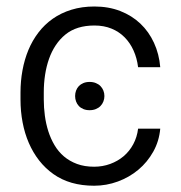

<svg xmlns="http://www.w3.org/2000/svg" viewBox="-20 -573 568 603"><path d="M44.4 -282.7Q44.4 -318.2 50.6 -352.1Q56.8 -386 69.2 -416Q81.7 -446 100.9 -471.1Q120 -496.1 145.8 -514.2Q171.5 -532.3 204.2 -542.4Q236.9 -552.6 276.6 -552.6Q321 -552.6 357.6 -538.4Q394.2 -524.1 420.8 -498.9Q447.4 -473.7 463.6 -438.6Q479.8 -403.4 483.3 -361.9H413.7Q410.2 -390.3 399.5 -414.2Q388.8 -438.2 371.4 -455.8Q354 -473.4 330.3 -483.1Q306.5 -492.9 276.6 -492.9Q220.2 -492.9 185.4 -464.5Q168 -450.3 155 -430.8Q142 -411.2 133.9 -388Q125.7 -364.7 121.6 -338.1Q117.5 -311.4 117.5 -282.7V-260.3Q117.5 -235.1 120.9 -209.7Q124.3 -184.3 131.7 -160.9Q139.2 -137.4 151.3 -117Q163.4 -96.6 180.9 -81.7Q198.5 -66.8 221.9 -58.1Q245.4 -49.4 275.6 -49.4Q302.2 -49.4 326 -58.1Q349.8 -66.8 368.3 -82.4Q386.7 -98 398.6 -120.2Q410.5 -142.4 413.7 -169H483.3Q479.8 -129.6 461.3 -96.6Q442.8 -63.6 414.6 -40Q386.4 -16.3 350.3 -3Q314.3 10.3 275.6 10.3Q199.2 10.3 147.7 -26.3Q122.2 -44.4 102.8 -69.2Q83.5 -94.1 70.5 -124.1Q57.5 -154.1 51 -188.6Q44.4 -223 44.4 -260.3ZM215.9 -271.3Q215.9 -280.5 218.9 -288.5Q221.9 -296.5 227.6 -302.6Q233.3 -308.6 241.8 -312.1Q250.4 -315.7 261.4 -315.7Q272.4 -315.7 281.1 -312.1Q289.8 -308.6 295.6 -302.6Q301.5 -296.5 304.7 -288.5Q307.9 -280.5 307.9 -271.3Q307.9 -262.4 304.7 -254.3Q301.5 -246.1 295.6 -240.1Q289.8 -234 281.1 -230.5Q272.4 -226.9 261.4 -226.9Q250.4 -226.9 241.8 -230.5Q233.3 -234 227.6 -240.1Q221.9 -246.1 218.9 -254.3Q215.9 -262.4 215.9 -271.3Z"/></svg>

Font: Inter P Light
Style: Regular
Weight: 300
Designer: Rasmus Andersson
Foundry: rsms
Version: Version 3.018;git-588b23468